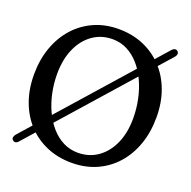

<svg xmlns="http://www.w3.org/2000/svg" viewBox="-127 -837 972 975"><g transform="rotate(20 358.5 -350.0)"><path d="M41.4 4.9Q34.6 -0.9 36.2 -9.6Q37.7 -18.3 44.8 -26.6L641.2 -701.4Q648.2 -709 656.4 -710.5Q664.6 -712 671.2 -706Q677.8 -699.5 677 -691.2Q676.1 -683 669.1 -675.1L71.7 0.7Q64.5 9.1 56.2 10.4Q47.8 11.7 41.4 4.9ZM353.4 -709.4Q427.9 -709.4 488.9 -683.3Q549.9 -657.2 594.3 -609.6Q638.6 -562 662.5 -496.9Q686.4 -431.8 686.4 -353.5Q686.4 -272.6 662.7 -205.7Q638.9 -138.7 595.4 -90.2Q551.8 -41.6 491.9 -15.2Q431.9 11.2 359.4 11.2Q285.8 11.2 224.8 -14.7Q163.8 -40.5 119.5 -88Q75.3 -135.5 51.2 -201Q27.2 -266.4 27.2 -345.6Q27.2 -425.7 51.1 -492.5Q75.1 -559.2 118.7 -607.8Q162.3 -656.3 222.1 -682.9Q281.8 -709.4 353.4 -709.4ZM577 -307.3Q577 -360.3 566.3 -410.5Q555.7 -460.8 535.5 -504.3Q515.3 -547.8 486.5 -580.5Q457.8 -613.3 421.6 -631.8Q385.4 -650.4 342.8 -650.4Q282 -650.4 235.5 -617.6Q188.9 -584.8 162.8 -525.8Q136.6 -466.8 136.6 -388.2Q136.6 -335.5 147.3 -285.7Q157.9 -235.9 178.1 -192.9Q198.3 -149.8 227.1 -117.2Q255.8 -84.6 292.2 -66.2Q328.5 -47.8 371.4 -47.8Q432.2 -47.8 478.4 -80.3Q524.7 -112.8 550.8 -171.1Q577 -229.5 577 -307.3Z"/></g></svg>

Font: Fraunces 144pt S100 Black
Style: Regular
Weight: 900
Version: Version 1.000